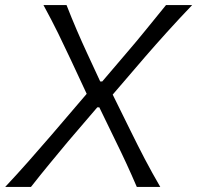

<svg xmlns="http://www.w3.org/2000/svg" viewBox="-38 -733 773 753"><path d="M-17.5 0Q27.5 -48 71.8 -98Q116 -148 163 -202.5L302 -365L239.5 -499Q216 -549.5 190.5 -601.5Q165 -653.5 132.5 -713H223Q242.5 -663 263.2 -614.8Q284 -566.5 304 -523.5L355 -413.5H363L458.5 -525.5Q496 -569 534.8 -616.8Q573.5 -664.5 613 -713H715.5Q662.5 -657.5 616.2 -606.2Q570 -555 531.5 -510.5L404 -362L474 -220Q502.5 -162 530.2 -109Q558 -56 590.5 0H498.5Q477.5 -49 457 -93.2Q436.5 -137.5 416.5 -178L351.5 -312H343.5L227.5 -176.5Q191.5 -133.5 156.8 -91.2Q122 -49 83.5 0Z"/></svg>

Font: Commissioner Flair Light
Style: Italic
Weight: 300
Italic angle: -12°
Designer: Kostas Bartsokas
Foundry: Kostas Bartsokas
Version: Version 1.000; ttfautohint (v1.8.3)